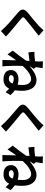

<svg xmlns="http://www.w3.org/2000/svg" viewBox="1532 -2392 937 4040"><g transform="rotate(90 2000.0 -372.5)"><path d="M616 -821C600 -798 568 -765 540 -738C473 -672 337 -562 260 -499C161 -417 153 -362 251 -279C342 -202 493 -73 547 -16C575 14 606 45 634 76L749 -30C651 -125 460 -276 386 -339C332 -385 331 -396 384 -441C450 -498 581 -599 645 -651C668 -669 701 -695 732 -718Z M1642 -90C1598 -90 1562 -104 1562 -144C1562 -176 1598 -194 1640 -194C1673 -194 1707 -185 1740 -170C1720 -120 1689 -90 1642 -90ZM1379 -540C1396 -566 1417 -598 1430 -615L1393 -662C1401 -724 1409 -775 1415 -803L1270 -807C1275 -777 1274 -747 1274 -719C1274 -708 1272 -680 1270 -643C1228 -637 1185 -632 1156 -630C1121 -628 1098 -628 1070 -629L1082 -502C1138 -509 1214 -519 1262 -525L1258 -456C1202 -373 1102 -241 1046 -173L1124 -63C1158 -111 1207 -183 1249 -246C1247 -162 1247 -105 1245 -28C1245 -12 1244 24 1242 45H1378C1376 23 1372 -13 1371 -31C1365 -124 1365 -207 1365 -288C1365 -317 1366 -349 1368 -382C1448 -471 1555 -560 1644 -560C1720 -560 1769 -490 1769 -384C1769 -346 1767 -309 1764 -276C1729 -288 1691 -294 1650 -294C1530 -294 1454 -228 1454 -139C1454 -27 1539 22 1649 22C1748 22 1809 -22 1845 -98C1871 -75 1895 -50 1918 -22L1982 -125C1952 -157 1919 -189 1880 -217C1888 -264 1891 -318 1891 -375C1891 -555 1808 -673 1666 -673C1566 -673 1458 -600 1378 -530Z M2616 -821C2600 -798 2568 -765 2540 -738C2473 -672 2337 -562 2260 -499C2161 -417 2153 -362 2251 -279C2342 -202 2493 -73 2547 -16C2575 14 2606 45 2634 76L2749 -30C2651 -125 2460 -276 2386 -339C2332 -385 2331 -396 2384 -441C2450 -498 2581 -599 2645 -651C2668 -669 2701 -695 2732 -718Z M3642 -90C3598 -90 3562 -104 3562 -144C3562 -176 3598 -194 3640 -194C3673 -194 3707 -185 3740 -170C3720 -120 3689 -90 3642 -90ZM3379 -540C3396 -566 3417 -598 3430 -615L3393 -662C3401 -724 3409 -775 3415 -803L3270 -807C3275 -777 3274 -747 3274 -719C3274 -708 3272 -680 3270 -643C3228 -637 3185 -632 3156 -630C3121 -628 3098 -628 3070 -629L3082 -502C3138 -509 3214 -519 3262 -525L3258 -456C3202 -373 3102 -241 3046 -173L3124 -63C3158 -111 3207 -183 3249 -246C3247 -162 3247 -105 3245 -28C3245 -12 3244 24 3242 45H3378C3376 23 3372 -13 3371 -31C3365 -124 3365 -207 3365 -288C3365 -317 3366 -349 3368 -382C3448 -471 3555 -560 3644 -560C3720 -560 3769 -490 3769 -384C3769 -346 3767 -309 3764 -276C3729 -288 3691 -294 3650 -294C3530 -294 3454 -228 3454 -139C3454 -27 3539 22 3649 22C3748 22 3809 -22 3845 -98C3871 -75 3895 -50 3918 -22L3982 -125C3952 -157 3919 -189 3880 -217C3888 -264 3891 -318 3891 -375C3891 -555 3808 -673 3666 -673C3566 -673 3458 -600 3378 -530Z"/></g></svg>

Font: Source Han Sans SC Bold
Style: Regular
Weight: 700
Designer: Ryoko NISHIZUKA (kana & ideographs); Paul D. Hunt (Latin, Greek & Cyrillic); Wenlong ZHANG (bopomofo); Sandoll Communica
Foundry: Adobe Systems Incorporated
Version: Version 1.001;PS 1.001;hotconv 1.0.78;makeotf.lib2.5.61930